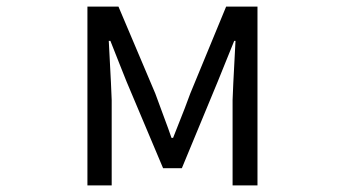

<svg xmlns="http://www.w3.org/2000/svg" viewBox="-20 -560 1040 580"><path d="M244.1 0V-540H337.9L449.2 -277.3Q456.1 -257.8 473.1 -212.4Q490.2 -167 498 -143.6H502.9Q546.9 -253.9 554.7 -277.3L663.1 -540H757.8V0H682.6V-257.8Q682.6 -272.5 691.4 -436.5H687.5Q678.7 -414.1 661.6 -372.6Q644.5 -331.1 637.7 -313.5L529.3 -51.8H472.7L362.3 -313.5Q358.4 -324.2 340.3 -368.7Q322.3 -413.1 313.5 -436.5H308.6Q317.4 -272.5 317.4 -257.8V0Z"/></svg>

Font: GenEi Gothic M SemiLight
Style: Regular
Weight: 350
Designer: o_tamon (Modified); [Source Han Sans]
Ryoko NISHIZUKA  (kana & ideographs); Paul D. Hunt (Latin, Greek & Cyrillic); Wenl
Version: Version 1.1a;Original Version 1.004